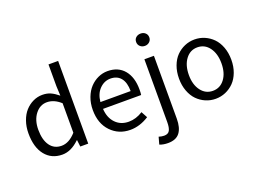

<svg xmlns="http://www.w3.org/2000/svg" viewBox="-129 -1024 2097 1553"><g transform="rotate(-20 919.5 -247.5)"><path d="M248 12.2Q155.3 12.2 101.1 -54.9Q46.9 -122.1 46.9 -242.2Q46.9 -299.8 64.2 -348.6Q81.5 -397.5 110.8 -429.7Q140.1 -461.9 178.2 -480Q216.3 -498 257.8 -498Q297.4 -498 328.1 -484.4Q358.9 -470.7 394 -441.9L390.1 -524.9V-711.9H473.1V0H404.8L397.9 -57.1H395Q323.7 12.2 248 12.2ZM266.1 -57.1Q330.6 -57.1 390.1 -124V-377.9Q333.5 -429.2 272 -429.2Q212.4 -429.2 172.1 -377.2Q131.8 -325.2 131.8 -243.2Q131.8 -155.8 167.2 -106.4Q202.6 -57.1 266.1 -57.1Z M833.5 12.2Q733.4 12.2 667 -56.9Q600.6 -126 600.6 -242.2Q600.6 -299.8 619.1 -348.9Q637.7 -397.9 668.2 -430.2Q698.7 -462.4 737.8 -480.2Q776.9 -498 818.8 -498Q910.6 -498 961.7 -436.8Q1012.7 -375.5 1012.7 -270Q1012.7 -241.2 1009.8 -223.1H681.6Q686 -146 730 -100.1Q773.9 -54.2 843.8 -54.2Q905.8 -54.2 964.8 -91.8L993.7 -38.1Q915 12.2 833.5 12.2ZM680.7 -282.2H940.9Q940.9 -355.5 909.7 -394.3Q878.4 -433.1 820.8 -433.1Q767.6 -433.1 727.5 -392.6Q687.5 -352.1 680.7 -282.2Z M1082.5 216.8Q1042 216.8 1010.3 204.1L1027.3 142.1Q1051.8 149.9 1073.2 149.9Q1107.4 149.9 1120.4 126.5Q1133.3 103 1133.3 55.2V-485.8H1215.3V55.2Q1215.3 133.3 1183.8 175Q1152.3 216.8 1082.5 216.8ZM1175.3 -585.9Q1150.9 -585.9 1134.5 -601.1Q1118.2 -616.2 1118.2 -639.2Q1118.2 -663.1 1134.5 -677.5Q1150.9 -691.9 1175.3 -691.9Q1199.2 -691.9 1215.3 -677.2Q1231.4 -662.6 1231.4 -639.2Q1231.4 -616.2 1215.1 -601.1Q1198.7 -585.9 1175.3 -585.9Z M1342.8 -242.2Q1342.8 -301.8 1361.1 -350.8Q1379.4 -399.9 1410.6 -431.6Q1441.9 -463.4 1482.4 -480.7Q1522.9 -498 1567.9 -498Q1612.8 -498 1653.3 -480.7Q1693.8 -463.4 1725.1 -431.6Q1756.3 -399.9 1774.7 -350.8Q1793 -301.8 1793 -242.2Q1793 -183.6 1774.7 -134.8Q1756.3 -85.9 1725.1 -54.2Q1693.8 -22.5 1653.3 -5.1Q1612.8 12.2 1567.9 12.2Q1522.9 12.2 1482.4 -5.1Q1441.9 -22.5 1410.6 -54.2Q1379.4 -85.9 1361.1 -134.8Q1342.8 -183.6 1342.8 -242.2ZM1567.9 -56.2Q1630.9 -56.2 1669.4 -107.7Q1708 -159.2 1708 -242.2Q1708 -326.2 1669.4 -378.2Q1630.9 -430.2 1567.9 -430.2Q1505.4 -430.2 1466.6 -378.2Q1427.7 -326.2 1427.7 -242.2Q1427.7 -159.2 1466.6 -107.7Q1505.4 -56.2 1567.9 -56.2Z"/></g></svg>

Font: Riemann
Style: Regular
Weight: 400
Designer: Paul D. Hunt
Foundry: Adobe Systems Incorporated
Version: Version 2.020;PS 2.0;hotconv 1.0.86;makeotf.lib2.5.63406